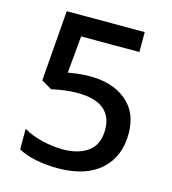

<svg xmlns="http://www.w3.org/2000/svg" viewBox="-106 -870 783 875"><g transform="rotate(15 286.0 -432.0)"><path d="M246 -81Q190 -81 141.5 -91Q93 -101 59 -120V-217Q95 -195 146.5 -182.5Q198 -170 245 -170Q320 -170 365 -203Q410 -236 410 -307Q410 -369 369.5 -402.5Q329 -436 242 -436Q213 -436 179 -431Q145 -426 124 -421L75 -450L101 -783H469V-689H194L178 -514Q195 -517 221 -520.5Q247 -524 282 -524Q388 -524 453 -470Q518 -416 518 -317Q518 -207 447 -144Q376 -81 246 -81Z"/></g></svg>

Font: Noto Sans Kannada UI Medium
Style: Regular
Weight: 500
Designer: Jelle Bosma - Monotype Design Team
Foundry: Monotype Imaging Inc.
Version: Version 2.005; ttfautohint (v1.8.4.7-5d5b)